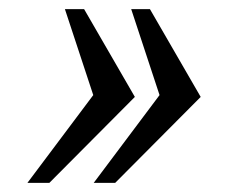

<svg xmlns="http://www.w3.org/2000/svg" viewBox="-20 -476 492 420"><path d="M308 -456H267L329 -268L185 -76H232L419 -264ZM164 -456H122L184 -268L40 -76H88L275 -264Z"/></svg>

Font: fbb
Style: Bold Italic
Weight: 700
Italic angle: -12°
Designer: David J. Perry, Michael Sharpe
Version: Version 0.991